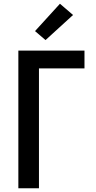

<svg xmlns="http://www.w3.org/2000/svg" viewBox="-20 -1005 515 1025"><path d="M78 0V-735H431V-640H188V0ZM223 -791 167 -839 300 -985 370 -925Z"/></svg>

Font: Iosevka QP
Style: Bold
Weight: 700
Designer: Belleve Invis
Foundry: Belleve Invis
Version: Version 20.0.0; ttfautohint (v1.8.4)